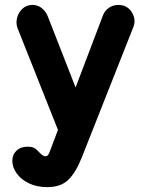

<svg xmlns="http://www.w3.org/2000/svg" viewBox="-20 -545 596 779"><path d="M172.2 214.2Q129 214.2 97 198.6Q65 183 47.5 158.2Q30 133.5 30 108.2Q30 82.5 46.8 66.4Q63.5 50.2 91.5 50.2Q114.5 50.2 124.5 58.9Q134.5 67.5 141.5 75.2Q146.8 81 152.9 85Q159 89 164.2 89Q170.8 89 174.9 84Q179 79 181.5 71.2L215.2 -18L51 -431.2Q44 -450.8 49.2 -472.2Q54.5 -493.8 70.9 -509.4Q87.2 -525 111.2 -525Q134.2 -525 150.5 -511.2Q166.8 -497.5 174.5 -477.2L304.2 -145.2L267.2 -138.8L397.8 -482.8Q404.8 -501.2 421.5 -513.1Q438.2 -525 460.8 -525Q486.2 -525 502.4 -510.2Q518.5 -495.5 523.8 -474.9Q529 -454.2 521 -435L312.2 93Q287.2 156 256.6 185.1Q226 214.2 172.2 214.2Z"/></svg>

Font: National Park
Style: Regular
Weight: 400
Designer: Andrea Herstowski, Ben Hoepner
Version: Version 1.009